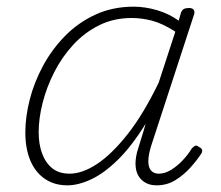

<svg xmlns="http://www.w3.org/2000/svg" viewBox="-20 -539 662 576"><path d="M182 17Q143 17 114.5 -2.5Q86 -22 71 -57.5Q56 -93 56 -142Q56 -188 69 -239.5Q82 -291 108.5 -340.5Q135 -390 174.5 -430.5Q214 -471 266 -495Q318 -519 381 -519Q415 -519 451 -508.5Q487 -498 516 -477L523 -501Q526 -509 531.5 -512Q537 -515 547 -515Q558 -515 561.5 -509Q565 -503 562 -495L434 -103Q425 -75 425 -55.5Q425 -36 433.5 -27Q442 -18 456 -18Q475 -18 493.5 -29.5Q512 -41 528 -58Q544 -75 555 -93Q560 -99 565 -101.5Q570 -104 577 -98Q586 -94 586.5 -88Q587 -82 583 -77Q570 -57 550.5 -35.5Q531 -14 506 1.5Q481 17 450 17Q432 17 419 10.5Q406 4 397.5 -8Q389 -20 387 -38.5Q385 -57 391 -82Q397 -103 404 -124.5Q411 -146 417 -168Q375 -100 333.5 -59.5Q292 -19 253.5 -1Q215 17 182 17ZM96 -142Q96 -106 106.5 -78Q117 -50 137 -34Q157 -18 189 -18Q227 -18 271 -47Q315 -76 362.5 -136Q410 -196 456 -291L506 -444Q467 -469 436 -477Q405 -485 375 -485Q321 -485 277 -463Q233 -441 199.5 -404.5Q166 -368 143 -323Q120 -278 108 -231Q96 -184 96 -142Z"/></svg>

Font: Playwrite CU Thin
Style: Regular
Weight: 250
Designer: Veronika Burian, José Scaglione
Foundry: TypeTogether
Version: Version 1.002